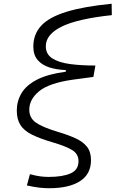

<svg xmlns="http://www.w3.org/2000/svg" viewBox="-20 -767 626 1021"><path d="M241.7 233.9Q217.8 233.9 190.4 231Q163.1 228 123 219.2L139.2 159.2Q171.4 168 194.3 170.9Q217.3 173.8 238.3 173.8Q313.5 173.8 355.5 155Q397.5 136.2 397.5 90.3Q397.5 51.3 363.5 30.8Q329.6 10.3 262.7 -9.3Q192.4 -29.8 149.9 -51Q107.4 -72.3 88.4 -102.5Q69.3 -132.8 69.3 -179.2Q69.3 -229 94.2 -271.2Q119.1 -313.5 176.5 -343.3Q233.9 -373 330.1 -385.7V-394.5Q281.7 -396 242.7 -408.4Q203.6 -420.9 180.4 -447.8Q157.2 -474.6 157.2 -519Q157.2 -585 199.2 -630.4Q241.2 -675.8 333 -704.1Q424.8 -732.4 573.7 -747.1L574.7 -686.5Q392.1 -667 307.9 -625.5Q223.6 -584 223.6 -521Q223.6 -479 257.8 -456.8Q292 -434.6 351.6 -426.5Q411.1 -418.5 487.3 -418.5L476.6 -357.9L367.2 -343.3Q240.7 -325.2 188.2 -282Q135.7 -238.8 135.7 -183.6Q135.7 -140.6 169.7 -116Q203.6 -91.3 284.2 -66.9Q340.3 -50.3 380.4 -32.2Q420.4 -14.2 442.1 12.9Q463.9 40 463.9 84.5Q463.9 159.2 405.3 196.5Q346.7 233.9 241.7 233.9Z"/></svg>

Font: Cascadia Code Light
Style: Italic
Weight: 300
Italic angle: -10°
Monospace: yes
Designer: Aaron Bell
Foundry: Saja Typeworks
Version: Version 2404.023; ttfautohint (v1.8.4)